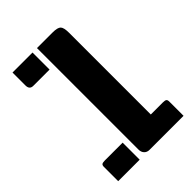

<svg xmlns="http://www.w3.org/2000/svg" viewBox="-212 -820 916 916"><g transform="rotate(-45 246.5 -361.5)"><path d="M209 -723H314Q348 -723 358.5 -712Q369 -701 369 -666V-115H450Q465 -115 470 -111Q475 -107 475 -96V0H245Q229 0 219 -10.5Q209 -21 209 -39ZM179 0H34V-96Q34 -107 39 -111Q44 -115 59 -115H179ZM179 -608H69Q44 -608 44 -636V-723H179Z"/></g></svg>

Font: Keania One
Style: Regular
Weight: 400
Designer: Julia Petretta
Foundry: Julia Petretta
Version: Version 1.003